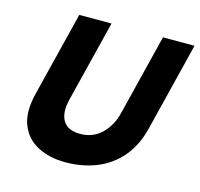

<svg xmlns="http://www.w3.org/2000/svg" viewBox="-101 -783 937 901"><g transform="rotate(15 368.0 -332.5)"><path d="M290.8 10Q214.2 10 156.7 -19.6Q99.2 -49.2 75 -109.6Q50.8 -170 73.3 -262.5L175.8 -675H332.5L234.2 -280Q217.5 -213.3 240 -175Q262.5 -136.7 323.3 -136.7Q385.8 -136.7 427.5 -177.5Q469.2 -218.3 484.2 -279.2L582.5 -675H735.8L629.2 -245.8Q607.5 -157.5 558.3 -100.8Q509.2 -44.2 440.8 -17.1Q372.5 10 290.8 10Z"/></g></svg>

Font: Funnel Sans Light ExtraBold
Style: Italic
Weight: 800
Italic angle: -14.036°
Version: Version 1.000